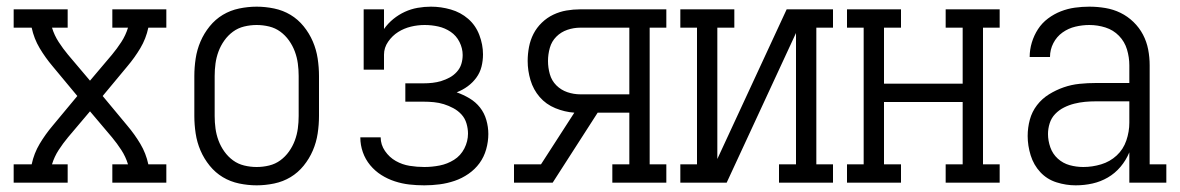

<svg xmlns="http://www.w3.org/2000/svg" viewBox="-20 -548 3540 576"><path d="M21 0V-55H75Q82 -88 99 -116.5Q116 -145 138 -171L212 -260L138 -349Q116 -375 99 -403.5Q82 -432 75 -465H21V-520H183V-465H136Q143 -442 156 -422Q169 -402 184 -384L250 -306L316 -384Q331 -402 344 -422Q357 -442 364 -465H317V-520H479V-465H425Q418 -432 401 -403.5Q384 -375 362 -349L288 -260L362 -171Q384 -145 401 -116.5Q418 -88 425 -55H479V0H317V-55H364Q357 -78 344 -98Q331 -118 316 -136L250 -214L184 -136Q169 -118 156 -98Q143 -78 136 -55H183V0Z M750 8Q724 8 697.5 2.5Q671 -3 648.5 -16.5Q626 -30 609 -51Q592 -72 581.5 -96.5Q571 -121 567 -147.5Q563 -174 563 -200V-320Q563 -346 567 -372.5Q571 -399 581.5 -423.5Q592 -448 609 -469Q626 -490 648.5 -503.5Q671 -517 697.5 -522.5Q724 -528 750 -528Q776 -528 802.5 -522.5Q829 -517 851.5 -503.5Q874 -490 891 -469Q908 -448 918.5 -423.5Q929 -399 933 -372.5Q937 -346 937 -320V-200Q937 -174 933 -147.5Q929 -121 918.5 -96.5Q908 -72 891 -51Q874 -30 851.5 -16.5Q829 -3 802.5 2.5Q776 8 750 8ZM750 -47Q769 -47 787.5 -51.5Q806 -56 821 -67Q836 -78 847 -93.5Q858 -109 864.5 -126.5Q871 -144 873.5 -162.5Q876 -181 876 -200V-320Q876 -339 873.5 -357.5Q871 -376 864.5 -393.5Q858 -411 847 -426.5Q836 -442 821 -453Q806 -464 787.5 -468.5Q769 -473 750 -473Q731 -473 712.5 -468.5Q694 -464 679 -453Q664 -442 653 -426.5Q642 -411 635.5 -393.5Q629 -376 626.5 -357.5Q624 -339 624 -320V-200Q624 -181 626.5 -162.5Q629 -144 635.5 -126.5Q642 -109 653 -93.5Q664 -78 679 -67Q694 -56 712.5 -51.5Q731 -47 750 -47Z M1253 8Q1230 8 1208 5.5Q1186 3 1164.5 -4Q1143 -11 1124 -23Q1105 -35 1090.5 -52.5Q1076 -70 1068.5 -91.5Q1061 -113 1061 -135V-136H1122Q1122 -114 1135 -95Q1148 -76 1167.5 -65Q1187 -54 1209 -50.5Q1231 -47 1253 -47Q1276 -47 1299 -51.5Q1322 -56 1342 -68.5Q1362 -81 1373 -102.5Q1384 -124 1384 -147Q1384 -162 1379.5 -177.5Q1375 -193 1364.5 -204.5Q1354 -216 1340 -223.5Q1326 -231 1311.5 -235.5Q1297 -240 1281.5 -241.5Q1266 -243 1250 -243H1196V-298H1250Q1264 -298 1277.5 -299.5Q1291 -301 1304 -305Q1317 -309 1329 -315.5Q1341 -322 1350.5 -332.5Q1360 -343 1364 -356Q1368 -369 1368 -383Q1368 -403 1358.5 -422Q1349 -441 1332 -452.5Q1315 -464 1295 -468.5Q1275 -473 1254 -473Q1233 -473 1212.5 -468Q1192 -463 1174.5 -452Q1157 -441 1144.5 -423Q1132 -405 1132 -384V-339H1071V-520H1132V-461Q1144 -478 1160 -491Q1176 -504 1194.5 -512.5Q1213 -521 1233 -524.5Q1253 -528 1273 -528Q1303 -528 1332.5 -519.5Q1362 -511 1384.5 -491.5Q1407 -472 1418 -443Q1429 -414 1429 -385Q1429 -366 1424.5 -348Q1420 -330 1409 -315Q1398 -300 1383 -289Q1368 -278 1350 -271Q1370 -264 1388.5 -253Q1407 -242 1420 -225.5Q1433 -209 1439 -188Q1445 -167 1445 -146Q1445 -123 1438.5 -100Q1432 -77 1418.5 -58.5Q1405 -40 1385.5 -26.5Q1366 -13 1344 -5.5Q1322 2 1299 5Q1276 8 1253 8Z M1522 0V-55H1603L1703 -210Q1674 -212 1646 -223.5Q1618 -235 1599 -257Q1580 -279 1571.5 -307.5Q1563 -336 1563 -365Q1563 -386 1567 -407Q1571 -428 1580.5 -446.5Q1590 -465 1605.5 -480Q1621 -495 1640 -504Q1659 -513 1679.5 -516.5Q1700 -520 1721 -520H1979V-465H1929V-55H1979V0H1817V-55H1868V-210H1773L1638 0ZM1868 -265V-465H1721Q1701 -465 1682 -458.5Q1663 -452 1649 -438Q1635 -424 1629.5 -404.5Q1624 -385 1624 -365Q1624 -345 1629.5 -325.5Q1635 -306 1649 -292Q1663 -278 1682 -271.5Q1701 -265 1721 -265Z M2021 0V-55H2071V-465H2021V-520H2183V-465H2132V-71L2340 -520H2479V-465H2429V-55H2479V0H2317V-55H2368V-449L2160 0Z M2521 0V-55H2571V-465H2521V-520H2683V-465H2632V-297H2868V-465H2817V-520H2979V-465H2929V-55H2979V0H2817V-55H2868V-242H2632V-55H2683V0Z M3207 8Q3178 8 3149.5 -1Q3121 -10 3101 -31.5Q3081 -53 3072 -82Q3063 -111 3063 -140Q3063 -165 3069.5 -189Q3076 -213 3091 -232.5Q3106 -252 3127 -265Q3148 -278 3171 -286Q3194 -294 3218.5 -296.5Q3243 -299 3268 -299H3368V-352Q3368 -376 3361 -399.5Q3354 -423 3337 -440.5Q3320 -458 3296.5 -465.5Q3273 -473 3248 -473Q3227 -473 3206 -468Q3185 -463 3167.5 -450.5Q3150 -438 3140 -418.5Q3130 -399 3130 -377H3069Q3069 -399 3075.5 -420.5Q3082 -442 3094 -460.5Q3106 -479 3124 -492.5Q3142 -506 3162.5 -514Q3183 -522 3204.5 -525Q3226 -528 3248 -528Q3272 -528 3296 -524Q3320 -520 3341.5 -509.5Q3363 -499 3380.5 -482Q3398 -465 3409 -444Q3420 -423 3424.5 -399.5Q3429 -376 3429 -352V-55H3479V0H3368V-91Q3358 -67 3341.5 -47.5Q3325 -28 3303.5 -15.5Q3282 -3 3257.5 2.5Q3233 8 3207 8ZM3230 -47Q3257 -47 3283.5 -55Q3310 -63 3330 -81.5Q3350 -100 3359 -126.5Q3368 -153 3368 -180V-244H3268Q3251 -244 3235 -242.5Q3219 -241 3203 -237Q3187 -233 3172 -225.5Q3157 -218 3145.5 -206Q3134 -194 3129 -178Q3124 -162 3124 -146Q3124 -126 3131 -106Q3138 -86 3153.5 -72Q3169 -58 3189 -52.5Q3209 -47 3230 -47Z"/></svg>

Font: Iosevka Curly Slab Light
Style: Regular
Weight: 300
Monospace: yes
Designer: Belleve Invis
Foundry: Belleve Invis
Version: Version 22.1.2; ttfautohint (v1.8.4)